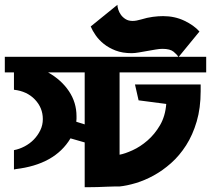

<svg xmlns="http://www.w3.org/2000/svg" viewBox="-21 -793 877 798"><path d="M836 -492H476V-150Q498 -154 530 -168.5Q562 -183 592 -209Q622 -235 644 -272.5Q666 -310 670 -361L555 -376L540 -442H813V-414Q813 -344 796.5 -288Q780 -232 752.5 -189Q725 -146 690 -115Q655 -84 617.5 -63.5Q580 -43 543 -32Q506 -21 476 -18Q471 -18 456.5 -18Q442 -18 423 -17Q404 -16 384.5 -15.5Q365 -15 351 -15H331V-201L272 -218Q207 -109 43 -90Q42 -89 40 -89H37V-169Q59 -173 81 -184.5Q103 -196 119.5 -213Q136 -230 146.5 -251.5Q157 -273 157 -298Q157 -345 124 -379.5Q91 -414 37 -420V-492H-1V-557H720Q715 -566 700.5 -578Q686 -590 654 -590Q642 -590 625 -587Q608 -584 590.5 -581Q573 -578 556 -575Q539 -572 526 -572Q488 -572 459.5 -583Q431 -594 410.5 -610.5Q390 -627 376.5 -646.5Q363 -666 356 -683L467 -773Q467 -765 470.5 -753.5Q474 -742 481.5 -731.5Q489 -721 501 -713.5Q513 -706 530 -706Q545 -706 565 -712Q591 -720 614 -723Q637 -726 657 -726Q705 -726 745 -707Q785 -688 808 -662L722 -557H836ZM331 -276V-492H179Q234 -461 265.5 -414Q297 -367 297 -310Q297 -305 297 -299Q297 -293 296 -287Z"/></svg>

Font: Shorif Bongobondhu ANSI V1
Style: Regular
Weight: 400
Designer: Shorif Uddin Shishir, Shorif art & Design, e-mail : shorifart@gmail.com, facebook : Shorif2001
Foundry: Lipighor Font Foundry
Version: Designed by Shorif Uddin Shishir | Developed by Niladri Shek